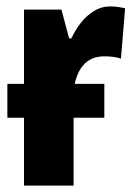

<svg xmlns="http://www.w3.org/2000/svg" viewBox="-20 -580 419 600"><path d="M306 -318V-212H3V-318ZM324 -560Q335 -560 347 -558.5Q359 -557 371 -554L358 -397Q348 -400 336 -402Q324 -404 306 -404Q285 -404 267.5 -396.5Q250 -389 237.5 -373Q225 -357 217.5 -333.5Q210 -310 210 -278V0H55V-550H172L196 -460H203Q215 -486 232.5 -508.5Q250 -531 273.5 -545.5Q297 -560 324 -560Z"/></svg>

Font: Noto Sans Display Condensed ExtraBold
Style: Regular
Weight: 800
Width: 3
Designer: Monotype Design Team
Foundry: Monotype Imaging Inc.
Version: Version 2.003